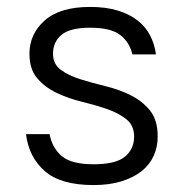

<svg xmlns="http://www.w3.org/2000/svg" viewBox="-20 -527 530 554"><path d="M250 7Q155 7 109 -33.5Q63 -74 55 -140H123Q131 -99 159 -76Q187 -53 250 -53Q314 -53 340.5 -75Q367 -97 367 -133Q367 -165 344.5 -183Q322 -201 288.5 -212.5Q255 -224 216 -233.5Q177 -243 143.5 -259Q110 -275 87.5 -301Q65 -327 65 -372Q65 -429 109 -468Q153 -507 240 -507Q286 -507 320 -496.5Q354 -486 377 -468Q400 -450 413 -425Q426 -400 430 -370H362Q354 -405 327 -426Q300 -447 240 -447Q182 -447 157.5 -426.5Q133 -406 133 -372Q133 -342 155.5 -325.5Q178 -309 211.5 -298.5Q245 -288 284 -278.5Q323 -269 356.5 -252.5Q390 -236 412.5 -208.5Q435 -181 435 -133Q435 -103 423.5 -77.5Q412 -52 389 -33.5Q366 -15 331 -4Q296 7 250 7Z"/></svg>

Font: PT Root UI
Style: Regular
Weight: 400
Designer: Vitaly Kuzmin
Foundry: ParaType Ltd.
Version: Version 2.001G